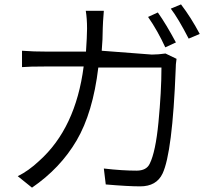

<svg xmlns="http://www.w3.org/2000/svg" viewBox="-20 -820 971 882"><path d="M447.3 -586.9C450.2 -621.1 452.1 -656.2 452.1 -692.4C452.1 -706.1 454.1 -732.4 457 -770.5H374C377.9 -747.1 379.9 -719.7 379.9 -688.5C379.9 -663.1 377.9 -627.9 375 -583H192.4C155.3 -583 118.2 -584 81.1 -586.9V-511.7C103.5 -513.7 139.6 -514.6 190.4 -514.6H364.3C339.8 -325.2 271.5 -180.7 160.2 -81.1C127 -49.8 93.8 -26.4 61.5 -10.7L127 42C213.9 -17.6 282.2 -89.8 332 -174.8C381.8 -259.8 415 -371.1 431.6 -509.8H721.7C721.7 -434.6 716.8 -350.6 708 -258.8C699.2 -167 685.5 -103.5 668 -68.4C658.2 -46.9 637.7 -36.1 607.4 -36.1C564.5 -36.1 514.6 -39.1 457 -45.9L465.8 27.3C534.2 33.2 586.9 36.1 624 36.1C673.8 36.1 708 16.6 726.6 -22.5C756.8 -85.9 777.3 -246.1 787.1 -502.9C787.1 -516.6 788.1 -532.2 791 -549.8L740.2 -574.2C718.8 -571.3 698.2 -569.3 677.7 -569.3ZM660.2 -742.2C689.5 -700.2 715.8 -653.3 739.3 -602.5L788.1 -625C758.8 -679.7 731.4 -725.6 705.1 -762.7ZM764.6 -780.3C787.1 -751 814.5 -705.1 846.7 -642.6L897.5 -664.1C871.1 -713.9 842.8 -758.8 811.5 -799.8Z"/></svg>

Font: Gen Shin Gothic P Normal
Style: Regular
Weight: 300
Designer: [Source Han Sans]
Ryoko NISHIZUKA  (kana & ideographs); Paul D. Hunt (Latin, Greek & Cyrillic); Wenlong ZHANG  (bopomofo
Version: Version 1.002.20150607